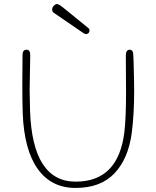

<svg xmlns="http://www.w3.org/2000/svg" viewBox="-20 -920 771 946"><path d="M404 -752Q398 -752 388 -759L245 -857Q237 -863 237 -873Q237 -883 245 -891.5Q253 -900 261 -900Q269 -900 287 -886L415 -782Q421 -777 421 -769Q421 -762 416 -757Q411 -752 404 -752ZM352 6Q233 6 166 -87.5Q99 -181 92 -361Q90 -417 90 -500Q90 -527 90.5 -577Q91 -627 91 -649Q91 -675 111 -675Q129 -675 129 -648Q129 -620 127.5 -563Q126 -506 126 -477Q126 -443 128 -375Q140 -25 353 -25Q564 -25 593 -271Q601 -342 601 -461Q601 -490 600.5 -551Q600 -612 600 -645Q600 -675 619 -675Q637 -675 637 -647Q637 -646 637.5 -634.5Q638 -623 638.5 -604.5Q639 -586 639.5 -564Q640 -542 640.5 -517Q641 -492 641 -471Q641 -357 629 -264Q612 -138 544 -66Q476 6 352 6Z"/></svg>

Font: Comic Neue Light
Style: Regular
Weight: 300
Designer: Craig Rozynski
Foundry: Craig Rozynski
Version: Version 2.003